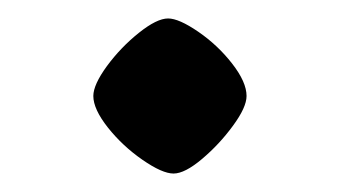

<svg xmlns="http://www.w3.org/2000/svg" viewBox="-20 -750 368 208"><path d="M247.1 -646Q247.1 -633.8 232.4 -613.8Q217.8 -593.8 199 -577.9Q180.2 -562 168 -562Q155.8 -562 134.3 -576.9Q112.8 -591.8 96.9 -611.8Q81.1 -631.8 81.1 -646Q81.1 -658.2 95.9 -678.5Q110.8 -698.7 130.4 -714.4Q149.9 -730 162.1 -730Q173.8 -730 194.8 -715.6Q215.8 -701.2 231.4 -681.2Q247.1 -661.1 247.1 -646Z"/></svg>

Font: Kadwa
Style: Regular
Weight: 400
Designer: Sol Matas
Foundry: Sol Matas
Version: Version 1.000;PS 001.000;hotconv 1.0.70;makeotf.lib2.5.58329